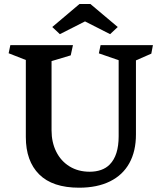

<svg xmlns="http://www.w3.org/2000/svg" viewBox="-20 -895 781 933"><path d="M416 -60.5Q446.3 -60.5 471.2 -69.3Q496.1 -78.1 513.2 -95.7Q556.6 -139.6 556.6 -232.9V-602.5L460.4 -635.7L468.8 -675.8H723.1L715.3 -634.3L640.6 -601.6V-241.2Q640.6 -160.2 608.6 -102.3Q576.7 -44.4 514.6 -13.7Q452.6 17.1 364.3 17.1Q235.4 17.1 170.4 -47.6Q105.5 -112.3 105.5 -229V-603.5L22 -636.2L30.3 -675.8H334.5L323.7 -626L230.5 -598.1V-261.7Q230.5 -203.6 253.2 -158Q275.9 -112.3 317.9 -86.4Q359.9 -60.5 416 -60.5ZM233.9 -763.7 366.2 -875.5H419.4L552.2 -763.7L515.1 -729L393.1 -791L271 -729Z"/></svg>

Font: Vesper Libre Medium
Style: Regular
Weight: 500
Designer: Robert Keller & Kimya Gandhi
Foundry: Mota Italic
Version: Version 1.058